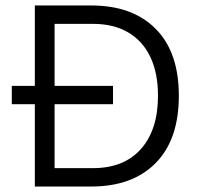

<svg xmlns="http://www.w3.org/2000/svg" viewBox="-20 -680 756 700"><path d="M23 -300V-367H392V-300ZM313 -660Q463 -660 547.5 -575Q632 -490 632 -331Q632 -171 547.5 -85.5Q463 0 313 0H107V-660ZM319 -67Q432 -67 494 -137Q556 -207 556 -331Q556 -414 528 -472.5Q500 -531 447 -562Q394 -593 319 -593H179V-67Z"/></svg>

Font: Kantumruy Pro
Style: Regular
Weight: 400
Designer: Sovichet Tep
Foundry: Sovichet Tep
Version: Version 1.002